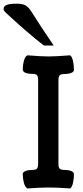

<svg xmlns="http://www.w3.org/2000/svg" viewBox="-97 -1041 460 1066"><path d="M201.2 -788.1H147Q108.4 -817.4 53 -865Q-2.4 -912.6 -19.5 -929.2Q-29.8 -939 -46.9 -954.1Q-64 -969.2 -70.6 -976.6Q-77.1 -983.9 -77.1 -990.7Q-77.1 -1006.3 -60.8 -1013.4Q-44.4 -1020.5 -5.4 -1020.5Q28.3 -1020.5 44.9 -1011Q61.5 -1001.5 78.1 -975.1Q131.3 -890.6 201.2 -788.1ZM55.2 -733.9Q136.2 -727.5 171.9 -727.5Q210 -727.5 292.5 -733.9Q303.2 -726.1 308.3 -702.4Q313.5 -678.7 313.5 -653.3Q313.5 -641.6 297.4 -635.7Q281.2 -629.9 258.8 -629.9Q248 -629.9 241.2 -627.2Q234.4 -624.5 231.7 -619.1Q229 -613.8 228.3 -609.6Q227.5 -605.5 227.5 -598.1V-129.4Q227.5 -122.1 228.3 -117.9Q229 -113.8 231.7 -108.4Q234.4 -103 241.2 -100.3Q248 -97.7 258.8 -97.7Q281.2 -97.7 297.4 -91.8Q313.5 -85.9 313.5 -74.2Q313.5 -48.8 308.3 -25.6Q303.2 -2.4 292.5 5.4Q222.7 0 171.9 0Q124 0 55.2 5.4Q42 -2.4 35.6 -25.9Q29.3 -49.3 29.3 -74.2Q29.3 -85.9 45.4 -91.8Q61.5 -97.7 84 -97.7Q103 -97.7 108.9 -105.7Q114.7 -113.8 114.7 -128.4V-600.1Q114.7 -614.7 108.9 -622.8Q103 -630.9 84 -630.9Q29.3 -630.9 29.3 -656.2Q29.3 -680.2 35.6 -703.4Q42 -726.6 55.2 -733.9Z"/></svg>

Font: Coustard
Style: Regular
Weight: 400
Foundry: vernon adams
Version: Version 1.000